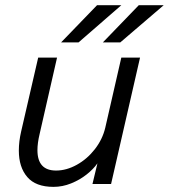

<svg xmlns="http://www.w3.org/2000/svg" viewBox="-20 -710 652 741"><path d="M52.7 -128.9Q52.7 -164.1 61.5 -202.1L127.4 -487.8H200.2L132.8 -192.4Q124.5 -157.7 124.5 -130.4Q124.5 -51.8 196.3 -51.8Q236.3 -51.8 276.4 -74Q316.4 -96.2 345.9 -134Q375.5 -171.9 386.2 -216.8L448.2 -487.8H520.5L408.7 0H336.9L356 -79.6Q340.3 -57.1 314 -36.4Q287.6 -15.6 254.4 -2.2Q221.2 11.2 186.5 11.2Q117.7 11.2 85.2 -26.9Q52.7 -64.9 52.7 -128.9ZM215.8 -546.4 354.5 -689.9H448.2L283.2 -546.4ZM377 -546.4 515.6 -689.9H611.8L444.3 -546.4Z"/></svg>

Font: Acari Sans
Style: Italic
Weight: 400
Italic angle: -13°
Designer: Alfredo Marco Pradil and Stefan Peev
Foundry: Hanken Design Co.
Version: Version 1.045;January 11, 2019;FontCreator 11.5.0.2425 64-bi